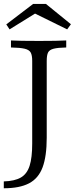

<svg xmlns="http://www.w3.org/2000/svg" viewBox="-22 -780 400 992"><path d="M-2.4 192.7V157.3Q54 155.6 85.9 137.1Q117.7 118.5 131 76.6Q144.4 34.7 144.4 -38.7V-465.3Q144.4 -494.4 136.7 -508.5Q129 -522.6 105.6 -528.2Q82.3 -533.9 34.7 -534.7V-571Q75.8 -568.5 179.8 -568.5Q276.6 -568.5 320.2 -571V-534.7Q276.6 -533.9 254.8 -528.2Q233.1 -522.6 226.2 -508.5Q219.4 -494.4 219.4 -465.3V-68.5Q219.4 27.4 198 84.7Q176.6 141.9 127.8 167.3Q79 192.7 -2.4 192.7ZM27.4 -628.2 10.5 -654 149.2 -759.7H215.3L344.4 -654.8L325 -628.2L134.7 -721.8L175.8 -720.2Z"/></svg>

Font: Playfair 9pt Light
Style: Regular
Weight: 300
Designer: Claus Eggers Sørensen
Foundry: Claus Eggers Sørensen
Version: Version 2.001;gftools[0.9.30]